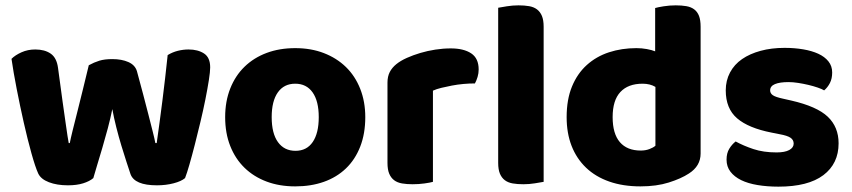

<svg xmlns="http://www.w3.org/2000/svg" viewBox="-20 -681 3186 718"><path d="M329 -15Q315 -3 291 4.5Q267 12 234 12Q193 12 163 0.5Q133 -11 123 -32Q112 -56 97.5 -108Q83 -160 69 -222Q55 -284 42.5 -348Q30 -412 23 -461Q37 -475 60.5 -485.5Q84 -496 112 -496Q147 -496 169.5 -480.5Q192 -465 197 -427Q207 -351 214 -301.5Q221 -252 225.5 -220.5Q230 -189 232.5 -172.5Q235 -156 237 -146H241Q244 -162 251.5 -192.5Q259 -223 269 -262Q279 -301 290 -346.5Q301 -392 312 -437Q332 -448 351.5 -454Q371 -460 400 -460Q435 -460 460 -449Q485 -438 492 -415Q504 -371 515 -329.5Q526 -288 535 -252.5Q544 -217 551 -189.5Q558 -162 561 -146H566Q577 -223 587.5 -306Q598 -389 607 -475Q625 -486 645 -491Q665 -496 685 -496Q720 -496 743 -481Q766 -466 766 -429Q766 -413 761 -381Q756 -349 748 -309Q740 -269 729.5 -225Q719 -181 708.5 -140Q698 -99 688.5 -66Q679 -33 672 -15Q658 -3 629 4.5Q600 12 567 12Q483 12 468 -30Q462 -48 453 -75.5Q444 -103 434 -136Q424 -169 415 -204.5Q406 -240 400 -273Q393 -238 383 -200.5Q373 -163 362.5 -127.5Q352 -92 343 -62.5Q334 -33 329 -15Z M1346 -243Q1346 -181 1327 -132.5Q1308 -84 1273.5 -51Q1239 -18 1191 -1Q1143 16 1084 16Q1025 16 977 -2Q929 -20 894.5 -53.5Q860 -87 841 -135Q822 -183 822 -243Q822 -302 841 -350Q860 -398 894.5 -431.5Q929 -465 977 -483Q1025 -501 1084 -501Q1143 -501 1191 -482.5Q1239 -464 1273.5 -430.5Q1308 -397 1327 -349Q1346 -301 1346 -243ZM996 -243Q996 -182 1019.5 -149.5Q1043 -117 1085 -117Q1127 -117 1149.5 -150Q1172 -183 1172 -243Q1172 -303 1149 -335.5Q1126 -368 1084 -368Q1042 -368 1019 -335.5Q996 -303 996 -243Z M1599 -1Q1589 2 1567.5 5Q1546 8 1523 8Q1501 8 1483.5 5Q1466 2 1454 -7Q1442 -16 1435.5 -31.5Q1429 -47 1429 -72V-372Q1429 -395 1437.5 -411.5Q1446 -428 1462 -441Q1478 -454 1501.5 -464.5Q1525 -475 1552 -483Q1579 -491 1608 -495.5Q1637 -500 1666 -500Q1714 -500 1742 -481.5Q1770 -463 1770 -421Q1770 -407 1766 -393.5Q1762 -380 1756 -369Q1735 -369 1713 -367Q1691 -365 1670 -361Q1649 -357 1630.5 -352.5Q1612 -348 1599 -342Z M2013 -1Q2002 1 1980.5 4.5Q1959 8 1937 8Q1915 8 1897.5 5Q1880 2 1868 -7Q1856 -16 1849.5 -31.5Q1843 -47 1843 -72V-652Q1854 -654 1875.5 -657.5Q1897 -661 1919 -661Q1941 -661 1958.5 -658Q1976 -655 1988 -646Q2000 -637 2006.5 -621.5Q2013 -606 2013 -581Z M2099 -243Q2099 -309 2119 -357.5Q2139 -406 2174.5 -438Q2210 -470 2257.5 -485.5Q2305 -501 2360 -501Q2380 -501 2399 -497.5Q2418 -494 2430 -489V-651Q2440 -654 2462 -657.5Q2484 -661 2507 -661Q2529 -661 2546.5 -658Q2564 -655 2576 -646Q2588 -637 2594 -621.5Q2600 -606 2600 -581V-107Q2600 -60 2556 -32Q2527 -13 2481 1.5Q2435 16 2375 16Q2310 16 2258.5 -2Q2207 -20 2171.5 -54Q2136 -88 2117.5 -135.5Q2099 -183 2099 -243ZM2383 -368Q2329 -368 2300 -337Q2271 -306 2271 -243Q2271 -181 2298 -149.5Q2325 -118 2376 -118Q2394 -118 2408.5 -123.5Q2423 -129 2431 -136V-356Q2411 -368 2383 -368Z M3116 -145Q3116 -69 3059 -26Q3002 17 2891 17Q2849 17 2813 11Q2777 5 2751.5 -7.5Q2726 -20 2711.5 -39Q2697 -58 2697 -84Q2697 -108 2707 -124.5Q2717 -141 2731 -152Q2760 -136 2797.5 -123.5Q2835 -111 2884 -111Q2915 -111 2931.5 -120Q2948 -129 2948 -144Q2948 -158 2936 -166Q2924 -174 2896 -179L2866 -185Q2779 -202 2736.5 -238.5Q2694 -275 2694 -343Q2694 -380 2710 -410Q2726 -440 2755 -460Q2784 -480 2824.5 -491Q2865 -502 2914 -502Q2951 -502 2983.5 -496.5Q3016 -491 3040 -480Q3064 -469 3078 -451.5Q3092 -434 3092 -410Q3092 -387 3083.5 -370.5Q3075 -354 3062 -343Q3054 -348 3038 -353.5Q3022 -359 3003 -363.5Q2984 -368 2964.5 -371Q2945 -374 2929 -374Q2896 -374 2878 -366.5Q2860 -359 2860 -343Q2860 -332 2870 -325Q2880 -318 2908 -312L2939 -305Q3035 -283 3075.5 -244.5Q3116 -206 3116 -145Z"/></svg>

Font: Baloo Thambi
Style: Regular
Weight: 400
Designer: Aadarsh Rajan and Ek Type
Foundry: Ek Type
Version: Version 1.100;PS 1.000;hotconv 1.0.88;makeotf.lib2.5.647800;